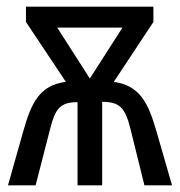

<svg xmlns="http://www.w3.org/2000/svg" viewBox="-20 -557 540 577"><path d="M50 -163 4 0H87L131 -171C146 -229 160 -250 213 -250V0H287V-251C339 -251 356 -234 372 -170L414 0H497L450 -163C426 -246 401 -300 322 -311L441 -491V-537H58V-491L178 -311C99 -301 74 -248 50 -163ZM250 -321 152 -474H348Z"/></svg>

Font: Noto Sans Mono ExtraCondensed
Style: Regular
Weight: 400
Width: 2
Designer: Monotype Design Team
Foundry: Monotype Imaging Inc.
Version: Version 2.014